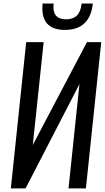

<svg xmlns="http://www.w3.org/2000/svg" viewBox="-20 -1043 583 1063"><path d="M339.4 -877.4Q214.4 -877.4 214.4 -998Q214.4 -1010.3 215.8 -1023.4H276.9Q275.9 -1014.2 275.9 -1005.9Q275.9 -973.6 289.6 -957Q307.1 -936.5 345.2 -936Q383.8 -936 405.3 -956.8Q426.8 -977.5 432.1 -1023.4H494.1Q478 -877.4 339.4 -877.4ZM40 0 125 -809.6H221.7L161.6 -240.7L461.4 -809.6H540.5L455.6 0H359.4L419.9 -577.6L121.6 0Z"/></svg>

Font: Oswald
Style: Regular
Weight: 400
Designer: Vernon Adams
Foundry: Vernon Adams
Version: 3.0; ttfautohint (v0.94.23-7a4d-dirty) -l 8 -r 50 -G 200 -x 